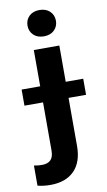

<svg xmlns="http://www.w3.org/2000/svg" viewBox="-103 -787 582 1049"><g transform="rotate(-10 188.0 -262.0)"><path d="M127 -528.3H268.6V29.3Q268.6 118.7 221.4 166Q174.3 213.4 88.9 213.4Q70.8 213.4 53.5 211.4Q36.1 209.5 18.1 205.1V93.3Q29.3 95.7 40.8 96.7Q52.2 97.7 63 97.7Q94.2 97.7 110.6 81.5Q127 65.4 127 29.3ZM116.2 -665Q116.2 -696.8 137.5 -717.5Q158.7 -738.3 194.8 -738.3Q231 -738.3 252.4 -717.5Q273.9 -696.8 273.9 -665Q273.9 -633.8 252.4 -613Q231 -592.3 194.8 -592.3Q158.7 -592.3 137.5 -613Q116.2 -633.8 116.2 -665ZM365.7 -327.1V-237.8H23.9V-327.1Z"/></g></svg>

Font: RobotoDEMO
Style: Regular
Weight: 400
Designer: Christian Robertson
Foundry: Google
Version: Version 2.136